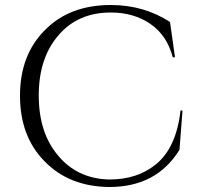

<svg xmlns="http://www.w3.org/2000/svg" viewBox="-20 -734 800 768"><path d="M417 14C417 14 417 14 417 14C544 14 637 -36 698 -135C698 -135 710 -292 710 -292C710 -292 702 -292 702 -292C702 -292 702 -292 702 -292C691 -193 658 -121 604 -77C604 -77 604 -77 604 -77C554 -36 492 -16 417 -16C417 -16 417 -16 417 -16C332 -18 264 -50 213 -111C161 -172 135 -252 135 -352C135 -452 161 -532 214 -593C266 -654 336 -684 423 -684C423 -684 423 -684 423 -684C484 -684 537 -669 582 -638C627 -607 656 -562 671 -505C671 -505 680 -505 680 -505C680 -505 660 -646 660 -646C660 -646 660 -646 660 -646C591 -691 512 -714 423 -714C423 -714 423 -714 423 -714C314 -714 226 -681 160 -614C93 -547 60 -460 60 -351C60 -242 93 -154 160 -87C226 -20 312 13 417 14Z"/></svg>

Font: Cinzel Utterance
Style: Regular
Weight: 500
Designer: Natanael Gama
Foundry: ""
Version: ""